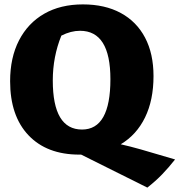

<svg xmlns="http://www.w3.org/2000/svg" viewBox="-20 -690 816 873"><path d="M341 13Q193 13 109.5 -75Q26 -163 26 -321Q26 -428 66.5 -506.5Q107 -585 181 -627.5Q255 -670 357 -670Q457 -670 529 -631Q601 -592 639.5 -519Q678 -446 678 -344Q678 -235 639.5 -156Q601 -77 529 -34Q573 -24 619 -11L776 35Q747 72 717.5 102.5Q688 133 650 163L349 13Q345 13 341 13ZM353 -101Q482 -101 482 -330Q482 -550 344 -550Q302 -550 259 -528Q220 -432 220 -324Q220 -101 353 -101Z"/></svg>

Font: Piazzolla ExtraBold
Style: Regular
Weight: 800
Designer: Juan Pablo del Peral
Foundry: Huerta Tipografica
Version: Version 1.330